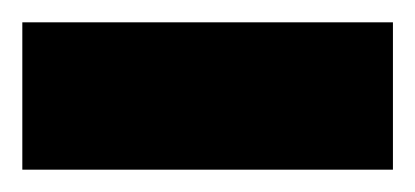

<svg xmlns="http://www.w3.org/2000/svg" viewBox="-36 -707 372 172"><path d="M-16 -555V-687H316V-555Z"/></svg>

Font: Figtree ExtraBold
Style: Regular
Weight: 800
Designer: Erik Kennedy
Foundry: Erik Kennedy
Version: Version 2.002